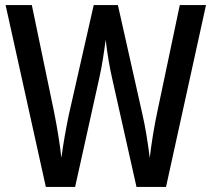

<svg xmlns="http://www.w3.org/2000/svg" viewBox="-20 -734 831 754"><path d="M789 -714H686L598 -296C586 -241 575 -173 568 -114C561 -172 551 -234 540 -282L443 -714H348L250 -282C240 -234 228 -168 221 -114C216 -162 205 -232 192 -296L105 -714H2L160 0H275L370 -428C381 -475 390 -540 395 -578C401 -524 412 -462 420 -428L516 0H632Z"/></svg>

Font: Noto Sans Sinhala UI Condensed Medium
Style: Regular
Weight: 500
Width: 3
Designer: Jelle Bosma - Monotype Design Team
Foundry: Monotype Imaging Inc.
Version: Version 2.006